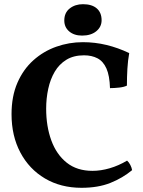

<svg xmlns="http://www.w3.org/2000/svg" viewBox="-20 -886 682 915"><path d="M368.6 9Q269.6 9 194.3 -35.5Q119 -80 77 -159.2Q35 -238.4 35 -341.8Q35 -427.2 63 -491.5Q91 -555.8 139.1 -598.8Q187.2 -641.8 248.2 -663.4Q309.2 -685 375 -685Q432.6 -685 487.6 -671.7Q542.6 -658.4 595.8 -633Q589.4 -598 587.1 -558.5Q584.8 -519 584.8 -478Q571.2 -471.2 547.8 -468.6Q524.4 -466 504.2 -466Q502.4 -525.6 487.2 -559.7Q472 -593.8 444.7 -608.1Q417.4 -622.4 380.6 -622.4Q330.8 -622.4 296.3 -601.2Q261.8 -580 240.8 -544.2Q219.8 -508.4 209.9 -462.8Q200 -417.2 200 -368.2Q200 -284.2 224.5 -217Q249 -149.8 297.9 -110.8Q346.8 -71.8 420.8 -71.8Q460.4 -71.8 502.9 -84.2Q545.4 -96.6 585.6 -120.6Q594.6 -112.6 601 -100.1Q607.4 -87.6 609.6 -75.2Q564.4 -37.6 506 -14.3Q447.6 9 368.6 9ZM371.2 -716.4Q333 -716.4 309.7 -736.4Q286.4 -756.4 286.4 -788.2Q286.4 -825.4 312.2 -845.7Q338 -866 375.4 -866Q418 -866 441.1 -846Q464.2 -826 464.2 -789.4Q464.2 -758 438.9 -737.2Q413.6 -716.4 371.2 -716.4Z"/></svg>

Font: Vollkorn
Style: Regular
Weight: 400
Designer: Friedrich Althausen
Foundry: Friedrich Althausen
Version: Version 4.104